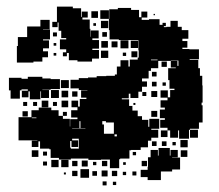

<svg xmlns="http://www.w3.org/2000/svg" viewBox="-20 -545 663 580"><path d="M182 -375H170V-387H180V-396H161V-426H180V-430H165V-452H183H157V-477H154V-463H138V-479H152V-525H200V-520H225V-494H227V-510H245V-492H229V-486H251V-458H253V-434H254V-453H278V-429H259V-424H279V-398H259V-394H279V-368H258V-359H214V-363H188V-385H182ZM96 -101H76V-121H36V-161V-191H75V-212H97V-220H135V-212H157V-195H170V-186H191V-163H192V-185H214V-190H195V-212H214V-221H196V-241H216V-223H221V-246H241V-250H225V-272H244V-273H218V-278H193V-304H218V-309H246V-311H272V-315H301V-316H327V-320H333V-344H344V-363H368V-344H372V-365H396V-371H399V-393H398V-424H373H339V-426H311V-454H309V-488H283V-514H309V-488H310V-517H336V-521H376V-515H400V-493H407V-510H425V-492H408V-485H430V-487H462V-470H471V-476H481V-466H475V-463H483V-464H495V-482H517V-464H529V-454H549V-428H531V-421H546V-401H531V-397H552V-396H581V-366H553V-346V-364H579V-339H584V-316H591V-287H592V-235H589V-227H592V-175H581V-156H554V-153H551V-126H521V-151H518V-129H494V-151H486V-131H466V-151H486V-159H464V-183H478V-188H463V-214H478V-220H465V-242H486V-250H465V-272H487V-251H494V-273H507V-277H492V-303H488V-339H511V-341H496V-361H458V-339H436V-331H429V-308H409V-299H424V-283H409V-268H398V-249H374V-262H369V-248H348V-245H370V-225H380V-211H396V-194H409V-183H428V-162H431V-186H461V-156H437V-153H458V-129H437V-120H427V-100H405V-116V-92H376V-91H371V-66H343V-64H340V-37H312V-63H285V-62H247V-66H221V-93V-66H194V-63H158V-68H133V-94H158H129V-96H101V-118H96ZM276 -491H256V-511H276ZM448 -499H444V-503H448ZM81 -356H31V-406H34V-433H62V-465H102V-485H130V-457H110V-456H131V-426H110V-423H128V-399H110V-390H125V-372H108V-359H81ZM307 -460H285V-482H307ZM270 -467H262V-475H270ZM187 -437V-448V-437ZM303 -434H289V-448H303ZM152 -435H140V-447H152ZM368 -399H344V-423H368ZM397 -400H375V-422H397ZM306 -401H286V-421H306ZM335 -402H317V-420H335ZM150 -407H142V-415H150ZM307 -370H285V-392H307ZM395 -372H377V-390H395ZM361 -376H351V-386H361ZM150 -377H142V-385H150ZM436 -363H456V-365H436ZM516 -361V-346H519V-362H496V-361ZM484 -343H468V-359H484ZM453 -314H439V-328H453ZM40 -247H12V-272H7V-310H45V-307H64V-313H108V-308H133V-306H161V-276H133V-274H108V-273H128V-249H104V-269H102V-245H70V-269H66V-251H46V-271H64V-275H45V-272H40ZM188 -279H164V-303H188ZM453 -284H439V-298H453ZM481 -286H471V-296H481ZM158 -249H134V-273H158ZM186 -251H166V-271H186ZM455 -252H437V-270H455ZM214 -253H198V-269H214ZM422 -255H410V-267H422ZM186 -221H166V-241H186ZM126 -221H106V-241H126ZM92 -225H80V-237H92ZM62 -225H50V-237H62ZM152 -225H140V-237H152ZM389 -228H383V-234H389ZM455 -192H437V-210H455ZM64 -193H48V-209H64ZM182 -195H170V-207H182ZM76 -188H90V-190H76ZM223 -158V-179H220V-157H238V-158ZM294 -169V-141H324V-175H300V-179H289V-169ZM198 -156H220V-157H198ZM578 -129H554V-153H578ZM326 -133H333V-139H326ZM216 -101H196V-119H192V-99H194V-96H218V-126H198V-121H216ZM76 -121H93V-122H76ZM547 -100H525V-122H547ZM453 -104H439V-118H453ZM483 -104H469V-118H483ZM511 -106H501V-116H511ZM466 -1H426V-10H405V-32H426V-41H427V-70H435V-92H457V-75H459V-98H493V-75H495V-92H517V-70H500V-69H524V-33H500V-27H466ZM96 -71H76V-91H96ZM546 -71H526V-91H546ZM122 -75H110V-87H122ZM391 -76H381V-86H391ZM157 -40H135V-62H157ZM187 -40H165V-62H187ZM245 -42H227V-60H245ZM424 -43H408V-59H424ZM214 -43H198V-59H214ZM304 -43H288V-59H304ZM122 -45H110V-57H122ZM271 -46H261V-56H271ZM360 -47H352V-55H360ZM249 -8H223V-34H249ZM305 -12H287V-30H305ZM214 -13H198V-29H214ZM334 -13H318V-29H334ZM273 -14H259V-28H273ZM392 -15H380V-27H392ZM361 -16H351V-26H361ZM179 -18H173V-24H179ZM302 15H290V3H302ZM331 14H321V4H331Z"/></svg>

Font: Rubik Storm
Style: Regular
Weight: 400
Designer: Hubert and Fischer, NaN
Foundry: Hubert and Fischer, NaN
Version: Version 2.201